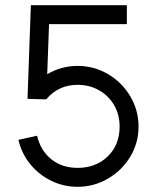

<svg xmlns="http://www.w3.org/2000/svg" viewBox="-20 -724 605 740"><path d="M86 -343 99 -704H469V-631H169L162 -438Q216 -470 279 -470Q342 -470 396 -438.5Q450 -407 482 -353Q514 -299 514 -236Q514 -173 482 -120Q450 -67 396 -35.5Q342 -4 279 -4Q225 -4 177 -27.5Q129 -51 96 -92Q63 -133 51 -185L123 -201Q136 -144 177.5 -110.5Q219 -77 279 -77Q350 -77 395.5 -121.5Q441 -166 441 -236Q441 -282 420 -318.5Q399 -355 362 -376Q325 -397 279 -397Q205 -397 158 -341Z"/></svg>

Font: SUIT
Style: Regular
Weight: 400
Designer: Sunn Youn; Korean Glyphs from Source Han Sans (Sandoll Communications; Soo-young Jang, Joo-yeon Kang)
Foundry: Sunn
Version: Version 1.140